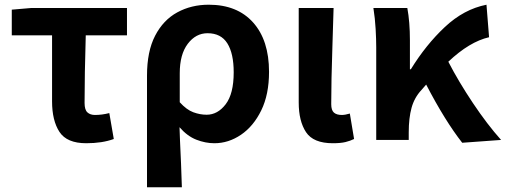

<svg xmlns="http://www.w3.org/2000/svg" viewBox="-20 -594 2147 815"><path d="M346 14Q264 14 232.5 -34Q201 -82 201 -164V-444H30V-553L112 -560H519V-444H344Q339 -276 339 -157Q339 -128 351 -117Q363 -106 383 -106Q413 -106 444 -114L463 -4Q414 14 346 14Z M604 201V-273Q604 -376 638.5 -442.5Q673 -509 732.5 -541.5Q792 -574 866 -574Q987 -574 1054.5 -498.5Q1122 -423 1122 -289Q1122 -193 1089 -125.5Q1056 -58 1003 -22Q950 14 890 14Q852 14 813.5 -1Q775 -16 742 -54Q743 -26 744 1Q749 100 752 201ZM857 -107Q904 -107 938 -151.5Q972 -196 972 -287Q972 -367 945 -410Q918 -453 861 -453Q811 -453 777 -408Q743 -363 743 -283V-160Q772 -128 800.5 -117.5Q829 -107 857 -107Z M1393 14Q1310 14 1279 -33Q1248 -80 1248 -159V-560H1396Q1394 -481 1391 -397Q1386 -250 1386 -152Q1386 -126 1397.5 -116Q1409 -106 1431 -106Q1445 -106 1465 -112L1483 -4Q1467 4 1446.5 9Q1426 14 1393 14Z M2107 0 1942 12Q1869 -81 1789 -235L1769 -212Q1739 -180 1727 -136.5Q1715 -93 1715 -32V0H1577V-393Q1577 -426 1574.5 -471Q1572 -516 1565 -560H1709Q1720 -501 1720 -423V-300H1724Q1788 -404 1868.5 -479.5Q1949 -555 2045 -574L2056 -436Q1973 -417 1883 -332Q1927 -247 1987.5 -156.5Q2048 -66 2107 0Z"/></svg>

Font: Source Han Sans CN Bold
Style: Bold
Weight: 700
Designer: Ryoko NISHIZUKA 西塚涼子 (kana & ideographs); Paul D. Hunt (Latin, Greek & Cyrillic); Wenlong ZHANG 张文龙 (bopomofo); Sandoll 
Foundry: Adobe Systems Incorporated
Version: Version 1.00;May 30, 2023;FontCreator 11.5.0.2422 32-bit